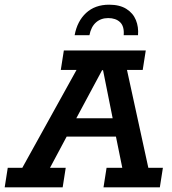

<svg xmlns="http://www.w3.org/2000/svg" viewBox="-51 -798 733 818"><path d="M-31 0 -18 -83H44L275 -500H208L221 -583H570L557 -500H490L581 -83H643L630 0H390L403 -83H470L443 -216H233L162 -83H229L216 0ZM274 -294H429L388 -499H384ZM267 -648Q278 -708 316 -743Q354 -778 414 -778Q459 -778 487.5 -760Q516 -742 528 -712.5Q540 -683 537 -648H476Q479 -686 460.5 -703.5Q442 -721 410 -721Q379 -721 358 -702.5Q337 -684 330 -648Z"/></svg>

Font: Rokkitt SemiBold SemiBold
Style: Italic
Weight: 600
Italic angle: -9°
Version: Version 3.103